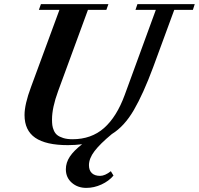

<svg xmlns="http://www.w3.org/2000/svg" viewBox="-20 -683 954 921"><path d="M305.7 13.2Q200.2 13.2 148.9 -22.2Q97.7 -57.6 97.7 -131.3Q97.7 -182.6 128.9 -266.1L265.1 -635.7H166.5L176.3 -663.1H500L490.2 -635.7H401.9L258.8 -246.1Q229.5 -166.5 229.5 -109.9Q229.5 -94.2 231 -82.5Q232.4 -70.8 238.3 -57.1Q244.1 -43.5 254.4 -35.2Q264.6 -26.9 283.2 -21Q301.8 -15.1 327.6 -15.1Q418 -15.1 479 -68.8Q540 -122.6 578.6 -228.5L727.5 -635.7H629.9L639.2 -663.1H914.1L905.3 -635.7H815.9L714.8 -360.8Q667.5 -233.4 622.1 -155.3Q576.7 -77.1 516.6 -40Q460 6.8 433.3 42Q406.7 77.1 406.7 109.4Q406.7 134.3 420.7 147.5Q434.6 160.6 460 160.6Q483.4 160.6 511.7 138.2L524.4 159.2Q502.4 185.5 466.8 201.9Q431.2 218.3 394 218.3Q352.5 218.3 324.2 193.4Q295.9 168.5 295.9 128.9Q295.9 97.2 314.9 68.4Q334 39.6 374 8.8Q340.3 13.2 305.7 13.2Z"/></svg>

Font: Elstob 18pt
Style: Bold Italic
Weight: 700
Italic angle: -20°
Designer: Peter S. Baker
Version: Version 1.015